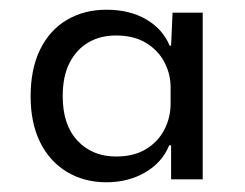

<svg xmlns="http://www.w3.org/2000/svg" viewBox="-20 -756 505 395"><path d="M199 -381Q153 -381 117.5 -402.5Q82 -424 62.5 -463.5Q43 -503 43 -558Q43 -614 62.5 -654Q82 -694 117.5 -715Q153 -736 199 -736Q247 -736 281 -716Q315 -696 329 -662H332L335 -730H397V-387H332V-457H328Q314 -422 279 -401.5Q244 -381 199 -381ZM219 -434Q255 -434 280 -449Q305 -464 318 -489Q331 -514 331 -543V-576Q331 -604 318 -628.5Q305 -653 280 -668Q255 -683 219 -683Q186 -683 161.5 -668.5Q137 -654 123 -626.5Q109 -599 109 -558Q109 -499 139.5 -466.5Q170 -434 219 -434Z"/></svg>

Font: Mona Sans SemiExpanded
Style: Regular
Weight: 400
Width: 6
Designer: Deni Anggara
Foundry: GitHub
Version: Version 2.000